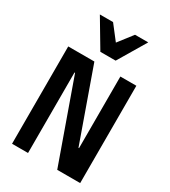

<svg xmlns="http://www.w3.org/2000/svg" viewBox="-230 -1083 1060 1196"><g transform="rotate(30 300.0 -485.5)"><path d="M430 -700H545V0H380L174 -579H170V0H55V-700H243L426 -185H430ZM245 -771H355L474 -971H379L300 -869L221 -971H126Z"/></g></svg>

Font: CommitMonoV143 ExtLt
Style: Regular
Weight: 200
Monospace: yes
Designer: Eigil Nikolajsen
Foundry: Eigil Nikolajsen
Version: Version 1.143